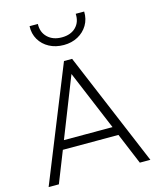

<svg xmlns="http://www.w3.org/2000/svg" viewBox="-137 -1047 935 1141"><g transform="rotate(-15 331.0 -476.5)"><path d="M18 0 300 -700H350L644 0H579L499 -192H157L81 0ZM178 -246H477L323 -614ZM325 -792Q274.5 -792 235.8 -812.8Q197 -833.5 175.5 -870Q154 -906.5 156 -953H207Q205 -902 237.8 -870.5Q270.5 -839 325 -839Q380 -839 411.5 -870.5Q443 -902 440 -953H492Q493.5 -906.5 471.8 -870Q450 -833.5 411.8 -812.8Q373.5 -792 325 -792Z"/></g></svg>

Font: Geologica Roman Thin
Style: Regular
Weight: 250
Designer: Sindre Bremnes, Frode Helland
Foundry: Monokrom Skriftforlag AS
Version: Version 1.010;gftools[0.9.28]